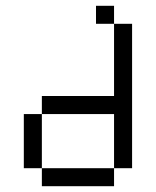

<svg xmlns="http://www.w3.org/2000/svg" viewBox="-20 -645 540 665"><path d="M125 -62.5V0H375V-62.5ZM125 -62.5V-250H62.5V-62.5ZM375 -62.5H437.5Q437.5 -62.5 437.5 -562.5H375Q375 -562.5 375 -312.5H125V-250H375ZM375 -562.5V-625H312.5V-562.5Z"/></svg>

Font: Unifont
Style: Regular
Weight: 500
Version: Version 15.1.04